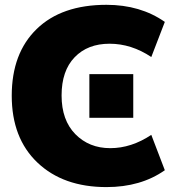

<svg xmlns="http://www.w3.org/2000/svg" viewBox="-20 -760 751 790"><path d="M418 -740.2Q557.6 -740.2 658.2 -669.9L602.5 -525.4Q520.5 -580.1 430.7 -580.1Q340.8 -580.1 287.1 -524.4Q233.4 -468.8 233.4 -367.2Q233.4 -265.6 290 -208Q346.7 -150.4 433.6 -150.4Q520.5 -150.4 602.5 -205.1L658.2 -59.6Q559.6 9.8 418 9.8Q240.2 9.8 134.3 -90.8Q28.3 -191.4 28.3 -366.2Q28.3 -541 130.9 -640.6Q233.4 -740.2 418 -740.2ZM347.7 -275.4V-455.1H528.3V-275.4Z"/></svg>

Font: GenEi M Gothic v2 Black
Style: Regular
Weight: 900
Version: Version 2.0